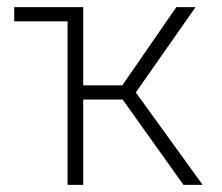

<svg xmlns="http://www.w3.org/2000/svg" viewBox="-20 -520 625 540"><path d="M20 -500H214V-280H324L476 -500H530L362 -260L550 0H496L325 -240H214V0H170V-460H20Z"/></svg>

Font: PT Root UI Web Light
Style: Regular
Weight: 300
Designer: Vitaly Kuzmin
Foundry: ParaType Ltd.
Version: Version 1.000W